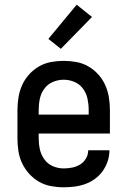

<svg xmlns="http://www.w3.org/2000/svg" viewBox="-20 -786 540 814"><path d="M250 8Q223 8 196 3Q169 -2 145.5 -15.5Q122 -29 103.5 -49.5Q85 -70 73.5 -94.5Q62 -119 58 -146Q54 -173 54 -200V-320Q54 -347 58.5 -374Q63 -401 74 -425.5Q85 -450 103.5 -470.5Q122 -491 145.5 -504.5Q169 -518 196 -523Q223 -528 250 -528Q277 -528 304 -523Q331 -518 354.5 -504.5Q378 -491 396.5 -470.5Q415 -450 426 -425.5Q437 -401 441.5 -374Q446 -347 446 -320V-220H144V-200Q144 -176 149 -153Q154 -130 168 -110.5Q182 -91 204 -81.5Q226 -72 250 -72Q268 -72 286 -75.5Q304 -79 319.5 -88.5Q335 -98 344.5 -114Q354 -130 354 -149H444Q444 -125 436.5 -102.5Q429 -80 415.5 -61Q402 -42 383 -28Q364 -14 342 -6Q320 2 296.5 5Q273 8 250 8ZM144 -300H356V-320Q356 -344 351 -367.5Q346 -391 332 -410Q318 -429 296 -438.5Q274 -448 250 -448Q226 -448 204 -438.5Q182 -429 168 -410Q154 -391 149 -367.5Q144 -344 144 -320ZM238 -579 185 -621 305 -766 370 -714Z"/></svg>

Font: Iosevka Custom Medium
Style: Regular
Weight: 500
Monospace: yes
Designer: Belleve Invis
Foundry: Belleve Invis
Version: Version 32.5.0; ttfautohint (v1.8.4)